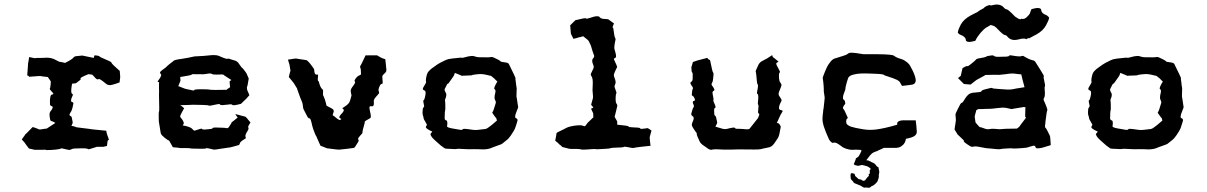

<svg xmlns="http://www.w3.org/2000/svg" viewBox="-20 -674 5436 865"><path d="M442.4 -412.1C434.6 -415 429.7 -418 426.8 -420.9C423.8 -422.9 418 -423.8 407.2 -424.8C405.3 -424.8 405.3 -423.8 404.3 -420.9C403.3 -417 403.3 -415 402.3 -413.1C368.2 -419.9 351.6 -423.8 350.6 -423.8C349.6 -423.8 340.8 -422.9 323.2 -420.9C319.3 -420.9 314.5 -418.9 310.5 -414.1C306.6 -409.2 294.9 -401.4 273.4 -390.6C257.8 -394.5 250 -395.5 249 -395.5C248 -394.5 240.2 -399.4 224.6 -407.2C215.8 -411.1 204.1 -414.1 190.4 -414.1C175.8 -413.1 167 -413.1 163.1 -413.1C147.5 -413.1 140.6 -413.1 139.6 -412.1C138.7 -411.1 128.9 -413.1 111.3 -417C108.4 -399.4 107.4 -389.6 106.4 -387.7C106.4 -385.7 105.5 -368.2 102.5 -333C105.5 -335 106.4 -334 107.4 -333C108.4 -332 109.4 -331.1 111.3 -328.1C145.5 -331.1 162.1 -332 164.1 -331.1C166 -330.1 176.8 -329.1 195.3 -327.1C204.1 -314.5 209 -307.6 209 -306.6L208 -293C207 -282.2 206.1 -276.4 204.1 -274.4C203.1 -272.5 208 -266.6 218.8 -254.9C221.7 -251 220.7 -249 213.9 -248C207 -247.1 204.1 -232.4 205.1 -205.1C205.1 -200.2 208 -197.3 213.9 -195.3C219.7 -193.4 218.8 -185.5 207 -171.9C205.1 -168.9 203.1 -165 203.1 -158.2C203.1 -152.3 204.1 -143.6 206.1 -134.8C207 -130.9 209 -128.9 213.9 -127.9C217.8 -127 223.6 -124 229.5 -120.1C204.1 -103.5 191.4 -95.7 190.4 -94.7C189.5 -94.7 179.7 -93.8 162.1 -90.8C158.2 -89.8 153.3 -91.8 147.5 -94.7C141.6 -97.7 133.8 -99.6 127 -101.6C105.5 -79.1 94.7 -68.4 93.8 -68.4C93.8 -67.4 88.9 -60.5 78.1 -45.9C88.9 -34.2 93.8 -28.3 93.8 -27.3C93.8 -26.4 99.6 -19.5 110.4 -4.9L136.7 1H167C179.7 0 186.5 0 188.5 2H193.4C200.2 2 212.9 2 230.5 0C245.1 -2 252.9 -2.9 253.9 -4.9C253.9 -6.8 264.6 -4.9 288.1 1C293 2 297.9 1 302.7 -2C306.6 -4.9 323.2 -5.9 352.5 -5.9C368.2 -5.9 376 -3.9 377 -2C377 0 390.6 -3.9 417 -12.7H446.3L461.9 -16.6C463.9 -30.3 464.8 -38.1 464.8 -39.1C464.8 -40 466.8 -42 470.7 -44.9C463.9 -63.5 460.9 -73.2 460.9 -74.2C460 -75.2 460 -78.1 459 -85C424.8 -88.9 405.3 -89.8 400.4 -90.8C395.5 -91.8 388.7 -91.8 378.9 -93.8C340.8 -98.6 321.3 -100.6 321.3 -101.6C321.3 -102.5 315.4 -104.5 301.8 -107.4C305.7 -115.2 307.6 -119.1 307.6 -120.1C307.6 -121.1 306.6 -130.9 302.7 -147.5C298.8 -150.4 295.9 -152.3 293.9 -154.3C292 -156.2 293 -160.2 297.9 -168C301.8 -172.9 304.7 -180.7 306.6 -188.5L310.5 -207C311.5 -210.9 309.6 -212.9 303.7 -214.8C297.9 -216.8 298.8 -226.6 307.6 -244.1C309.6 -247.1 307.6 -250 303.7 -252.9C299.8 -255.9 299.8 -270.5 304.7 -296.9C313.5 -297.9 319.3 -298.8 320.3 -298.8C321.3 -297.9 327.1 -302.7 339.8 -312.5C342.8 -314.5 344.7 -317.4 342.8 -320.3C340.8 -323.2 352.5 -329.1 377.9 -339.8C389.6 -338.9 395.5 -337.9 396.5 -336.9C397.5 -335.9 401.4 -331.1 409.2 -323.2C415 -316.4 420.9 -314.5 423.8 -317.4C426.8 -320.3 437.5 -313.5 456.1 -297.9C463.9 -291 473.6 -288.1 485.4 -292C497.1 -294.9 507.8 -298.8 518.6 -302.7L521.5 -325.2C521.5 -326.2 521.5 -335.9 519.5 -354.5C495.1 -376 482.4 -387.7 482.4 -391.6C482.4 -394.5 468.8 -401.4 442.4 -412.1Z M966.8 -421.9C960 -424.8 952.1 -425.8 943.4 -425.8C938.5 -425.8 932.6 -425.8 925.8 -424.8C909.2 -422.9 886.7 -420.9 856.4 -419.9C854.5 -419.9 845.7 -418 829.1 -414.1C812.5 -411.1 801.8 -409.2 794.9 -408.2C777.3 -406.2 766.6 -403.3 762.7 -400.4C759.8 -397.5 752.9 -392.6 744.1 -385.7C740.2 -382.8 733.4 -377 725.6 -369.1C716.8 -362.3 710 -358.4 706.1 -354.5C700.2 -349.6 699.2 -344.7 704.1 -340.8C709 -336.9 705.1 -327.1 692.4 -310.5C691.4 -308.6 690.4 -307.6 690.4 -306.6C689.5 -305.7 690.4 -305.7 693.4 -304.7C697.3 -303.7 699.2 -302.7 696.3 -300.8V-275.4C697.3 -268.6 696.3 -258.8 696.3 -246.1C697.3 -196.3 698.2 -171.9 696.3 -170.9C695.3 -170.9 694.3 -157.2 695.3 -130.9C695.3 -128.9 696.3 -120.1 699.2 -104.5C702.1 -88.9 703.1 -78.1 704.1 -74.2C705.1 -71.3 707 -66.4 712.9 -61.5C717.8 -56.6 725.6 -49.8 737.3 -42H740.2C742.2 -41 747.1 -31.2 758.8 -10.7C780.3 -8.8 791 -7.8 792 -6.8H819.3C830.1 -6.8 835 -6.8 835.9 -5.9C836.9 -4.9 852.5 -3.9 883.8 -3.9C899.4 -3.9 907.2 -3.9 908.2 -5.9C909.2 -7.8 920.9 -5.9 943.4 0H946.3C950.2 0 957 -1 967.8 -2.9C981.4 -4.9 992.2 -6.8 1001 -7.8C1011.7 -8.8 1022.5 -10.7 1035.2 -14.6C1047.9 -18.6 1054.7 -20.5 1055.7 -20.5C1058.6 -21.5 1059.6 -25.4 1061.5 -30.3C1062.5 -34.2 1070.3 -41 1085.9 -49.8C1087.9 -51.8 1087.9 -53.7 1085.9 -58.6C1084 -63.5 1087.9 -73.2 1097.7 -87.9C1099.6 -91.8 1100.6 -95.7 1098.6 -99.6C1096.7 -103.5 1100.6 -110.4 1108.4 -122.1C1094.7 -139.6 1086.9 -148.4 1085 -148.4C1084 -148.4 1068.4 -152.3 1040 -160.2L1043 -155.3C1042 -156.2 1044.9 -152.3 1050.8 -144.5C1033.2 -129.9 1024.4 -123 1023.4 -123C1024.4 -122.1 1020.5 -115.2 1011.7 -102.5C1008.8 -97.7 1004.9 -95.7 1000 -96.7C995.1 -98.6 979.5 -98.6 950.2 -99.6C942.4 -99.6 938.5 -98.6 937.5 -95.7C936.5 -93.8 926.8 -91.8 908.2 -90.8C896.5 -89.8 890.6 -90.8 889.6 -93.8C888.7 -95.7 878.9 -92.8 858.4 -85.9C855.5 -84 851.6 -86.9 846.7 -92.8C841.8 -98.6 829.1 -104.5 806.6 -108.4C802.7 -108.4 801.8 -110.4 806.6 -114.3C810.5 -119.1 806.6 -129.9 793.9 -144.5C792 -146.5 791 -148.4 792 -152.3C793 -156.2 798.8 -167 809.6 -186.5L797.9 -196.3L792 -200.2C823.2 -201.2 842.8 -201.2 849.6 -202.1C855.5 -202.1 871.1 -202.1 895.5 -201.2C911.1 -200.2 919.9 -200.2 920.9 -198.2C921.9 -196.3 933.6 -199.2 958 -204.1C965.8 -206.1 971.7 -205.1 972.7 -202.1C973.6 -199.2 985.4 -200.2 1009.8 -203.1C1018.6 -205.1 1025.4 -204.1 1027.3 -201.2C1029.3 -198.2 1042 -200.2 1065.4 -206.1L1089.8 -229.5C1091.8 -231.4 1095.7 -236.3 1103.5 -245.1C1097.7 -259.8 1094.7 -266.6 1093.8 -267.6C1093.8 -268.6 1093.8 -270.5 1092.8 -274.4C1091.8 -278.3 1091.8 -281.2 1093.8 -285.2C1095.7 -288.1 1096.7 -299.8 1100.6 -320.3C1093.8 -335 1090.8 -341.8 1090.8 -342.8C1090.8 -343.8 1085.9 -350.6 1075.2 -364.3C1071.3 -368.2 1070.3 -369.1 1069.3 -369.1C1068.4 -370.1 1064.5 -376 1056.6 -386.7C1052.7 -393.6 1046.9 -397.5 1041 -400.4C1035.2 -402.3 1028.3 -404.3 1021.5 -406.2C1013.7 -409.2 1008.8 -411.1 1005.9 -409.2C1003.9 -407.2 990.2 -411.1 966.8 -421.9ZM908.2 -340.8C922.9 -343.8 931.6 -343.8 934.6 -340.8C937.5 -338.9 943.4 -337.9 954.1 -337.9C975.6 -338.9 986.3 -338.9 987.3 -336.9C988.3 -335 1000 -328.1 1022.5 -313.5C1016.6 -309.6 1013.7 -307.6 1014.6 -306.6C1014.6 -304.7 1014.6 -296.9 1016.6 -281.2C1010.7 -277.3 1007.8 -274.4 1006.8 -274.4C1006.8 -275.4 1004.9 -273.4 1001 -269.5C955.1 -268.6 930.7 -268.6 928.7 -269.5C926.8 -270.5 920.9 -270.5 910.2 -271.5C874 -272.5 856.4 -271.5 855.5 -268.6C855.5 -265.6 850.6 -265.6 839.8 -268.6C820.3 -272.5 811.5 -274.4 810.5 -275.4C809.6 -275.4 800.8 -279.3 783.2 -286.1C790 -301.8 793 -309.6 793 -310.5C793 -311.5 793 -316.4 792 -327.1C825.2 -332 841.8 -335.9 843.8 -337.9C845.7 -339.8 849.6 -340.8 858.4 -339.8C862.3 -338.9 870.1 -339.8 880.9 -339.8C890.6 -338.9 899.4 -338.9 908.2 -340.8Z M1678.7 -424.8H1641.6C1640.6 -424.8 1635.7 -423.8 1627 -424.8L1609.4 -387.7C1608.4 -386.7 1607.4 -383.8 1603.5 -377C1601.6 -375 1601.6 -372.1 1603.5 -368.2C1605.5 -364.3 1606.4 -355.5 1606.4 -340.8C1606.4 -337.9 1603.5 -335.9 1598.6 -334C1593.8 -333 1587.9 -328.1 1581.1 -318.4C1577.1 -312.5 1576.2 -308.6 1579.1 -305.7C1582 -303.7 1578.1 -295.9 1567.4 -282.2C1561.5 -274.4 1558.6 -266.6 1560.5 -259.8C1561.5 -252.9 1562.5 -248 1563.5 -246.1C1563.5 -244.1 1563.5 -243.2 1562.5 -240.2C1561.5 -237.3 1560.5 -230.5 1556.6 -219.7C1554.7 -212.9 1549.8 -206.1 1542 -200.2C1534.2 -194.3 1528.3 -190.4 1523.4 -187.5C1521.5 -186.5 1522.5 -184.6 1527.3 -181.6C1531.2 -177.7 1528.3 -170.9 1516.6 -159.2C1511.7 -154.3 1509.8 -150.4 1508.8 -147.5C1507.8 -144.5 1510.7 -141.6 1517.6 -137.7C1518.6 -137.7 1516.6 -136.7 1512.7 -133.8C1508.8 -131.8 1500 -137.7 1483.4 -152.3C1479.5 -153.3 1477.5 -154.3 1479.5 -158.2C1480.5 -162.1 1481.4 -166 1483.4 -169.9C1484.4 -171.9 1483.4 -174.8 1482.4 -178.7C1480.5 -182.6 1471.7 -187.5 1454.1 -196.3C1451.2 -197.3 1450.2 -199.2 1450.2 -201.2C1450.2 -203.1 1448.2 -211.9 1443.4 -226.6C1438.5 -239.3 1436.5 -244.1 1435.5 -245.1C1435.5 -246.1 1434.6 -252 1435.5 -263.7C1436.5 -266.6 1434.6 -270.5 1430.7 -273.4C1426.8 -277.3 1421.9 -285.2 1418 -299.8C1417 -305.7 1415 -309.6 1413.1 -309.6C1411.1 -310.5 1411.1 -319.3 1413.1 -336.9C1413.1 -337.9 1410.2 -337.9 1404.3 -337.9C1398.4 -338.9 1396.5 -345.7 1395.5 -359.4C1396.5 -361.3 1390.6 -370.1 1379.9 -383.8C1369.1 -397.5 1362.3 -403.3 1359.4 -403.3C1330.1 -407.2 1315.4 -410.2 1314.5 -410.2C1314.5 -411.1 1301.8 -409.2 1277.3 -405.3C1281.2 -390.6 1284.2 -383.8 1284.2 -382.8C1284.2 -381.8 1285.2 -374 1288.1 -358.4C1289.1 -356.4 1289.1 -354.5 1288.1 -353.5C1287.1 -352.5 1285.2 -343.8 1281.2 -327.1C1296.9 -308.6 1303.7 -298.8 1304.7 -297.9C1304.7 -296.9 1309.6 -290 1318.4 -275.4C1318.4 -274.4 1320.3 -267.6 1325.2 -254.9C1330.1 -242.2 1332 -235.4 1333 -233.4C1338.9 -219.7 1341.8 -212.9 1341.8 -211.9C1342.8 -210.9 1343.8 -203.1 1345.7 -188.5C1346.7 -185.5 1346.7 -182.6 1347.7 -181.6C1348.6 -179.7 1353.5 -169.9 1364.3 -149.4C1368.2 -142.6 1372.1 -139.6 1375 -140.6C1377.9 -141.6 1381.8 -130.9 1386.7 -107.4C1388.7 -99.6 1391.6 -89.8 1396.5 -78.1C1401.4 -65.4 1404.3 -59.6 1405.3 -59.6L1414.1 -39.1L1423.8 -17.6C1442.4 -9.8 1452.1 -5.9 1453.1 -5.9C1454.1 -5.9 1463.9 -4.9 1485.4 -2C1492.2 -1 1499 0 1505.9 0C1509.8 0 1513.7 0 1518.6 -1C1530.3 -2 1548.8 -3.9 1575.2 -7.8C1579.1 -11.7 1581.1 -13.7 1581.1 -14.6L1592.8 -33.2C1596.7 -39.1 1596.7 -43.9 1593.8 -45.9C1590.8 -47.9 1595.7 -55.7 1609.4 -70.3C1612.3 -72.3 1613.3 -75.2 1613.3 -80.1C1613.3 -85 1615.2 -92.8 1619.1 -105.5C1622.1 -116.2 1624 -123 1623 -125C1622.1 -127 1630.9 -132.8 1647.5 -141.6C1651.4 -143.6 1651.4 -149.4 1649.4 -161.1C1646.5 -172.9 1645.5 -180.7 1644.5 -186.5C1643.6 -193.4 1646.5 -197.3 1654.3 -195.3C1662.1 -193.4 1666 -200.2 1664.1 -215.8C1663.1 -221.7 1666 -228.5 1671.9 -235.4C1677.7 -242.2 1682.6 -247.1 1685.5 -251C1688.5 -253.9 1688.5 -257.8 1686.5 -262.7C1683.6 -267.6 1685.5 -275.4 1691.4 -288.1C1694.3 -293.9 1697.3 -295.9 1700.2 -295.9C1704.1 -294.9 1705.1 -301.8 1703.1 -315.4C1702.1 -326.2 1702.1 -332 1703.1 -333C1703.1 -334 1708 -338.9 1717.8 -348.6C1719.7 -350.6 1720.7 -354.5 1720.7 -360.4C1720.7 -363.3 1720.7 -365.2 1719.7 -369.1C1718.8 -379.9 1717.8 -392.6 1715.8 -407.2C1704.1 -411.1 1698.2 -413.1 1697.3 -414.1C1696.3 -414.1 1690.4 -418 1678.7 -424.8Z M2142.6 -416C2131.8 -416 2123 -418 2115.2 -420.9C2113.3 -421.9 2110.4 -421.9 2106.4 -421.9C2098.6 -421.9 2087.9 -419.9 2074.2 -416C2066.4 -413.1 2061.5 -413.1 2059.6 -414.1C2058.6 -415 2043.9 -413.1 2015.6 -410.2C2005.9 -409.2 1996.1 -407.2 1985.4 -402.3L1961.9 -390.6C1953.1 -385.7 1944.3 -379.9 1935.5 -373C1926.8 -367.2 1921.9 -363.3 1918.9 -360.4C1913.1 -355.5 1909.2 -350.6 1906.2 -345.7C1903.3 -339.8 1901.4 -332 1899.4 -321.3C1898.4 -311.5 1898.4 -306.6 1899.4 -305.7C1901.4 -303.7 1896.5 -295.9 1887.7 -281.2C1882.8 -274.4 1884.8 -268.6 1891.6 -266.6C1898.4 -264.6 1899.4 -254.9 1894.5 -236.3C1892.6 -227.5 1890.6 -222.7 1888.7 -222.7C1885.7 -221.7 1886.7 -213.9 1890.6 -198.2C1891.6 -195.3 1890.6 -193.4 1887.7 -189.5C1884.8 -186.5 1883.8 -180.7 1883.8 -170.9V-160.2C1887.7 -147.5 1888.7 -141.6 1888.7 -140.6C1887.7 -139.6 1892.6 -131.8 1901.4 -116.2C1904.3 -113.3 1903.3 -109.4 1899.4 -104.5C1895.5 -98.6 1905.3 -90.8 1927.7 -81.1C1923.8 -76.2 1921.9 -73.2 1919.9 -71.3C1918 -69.3 1920.9 -62.5 1927.7 -53.7C1933.6 -46.9 1941.4 -40 1949.2 -33.2C1957 -26.4 1961.9 -21.5 1965.8 -18.6C1977.5 -9.8 1984.4 -4.9 1985.4 -4.9C1986.3 -3.9 1996.1 -3.9 2016.6 -2.9C2027.3 -2 2034.2 -2 2037.1 -2.9C2039.1 -3.9 2054.7 -3.9 2082 -2C2090.8 -1 2101.6 -2 2112.3 -2C2123 -2 2136.7 -2 2155.3 -1H2156.2C2168.9 -1 2180.7 -2.9 2189.5 -5.9C2198.2 -9.8 2207 -12.7 2214.8 -15.6C2231.4 -21.5 2240.2 -24.4 2242.2 -26.4C2244.1 -28.3 2251 -33.2 2261.7 -42C2268.6 -46.9 2275.4 -54.7 2281.2 -63.5C2287.1 -72.3 2291 -79.1 2293.9 -83C2298.8 -90.8 2302.7 -99.6 2305.7 -111.3L2310.5 -127C2313.5 -134.8 2310.5 -139.6 2304.7 -141.6C2298.8 -143.6 2299.8 -153.3 2306.6 -169.9C2311.5 -182.6 2314.5 -189.5 2314.5 -191.4C2314.5 -193.4 2312.5 -201.2 2310.5 -216.8C2308.6 -228.5 2308.6 -233.4 2307.6 -234.4C2306.6 -235.4 2306.6 -247.1 2307.6 -270.5C2308.6 -273.4 2307.6 -279.3 2305.7 -289.1C2304.7 -298.8 2303.7 -308.6 2301.8 -320.3C2301.8 -321.3 2301.8 -321.3 2302.7 -322.3C2302.7 -324.2 2292 -345.7 2271.5 -387.7L2263.7 -391.6L2239.3 -395.5C2236.3 -396.5 2234.4 -397.5 2232.4 -400.4C2230.5 -402.3 2220.7 -407.2 2204.1 -415C2199.2 -417 2194.3 -418 2191.4 -417C2189.5 -416 2172.9 -415 2142.6 -416ZM2029.3 -345.7C2046.9 -338.9 2055.7 -335 2057.6 -334C2058.6 -332 2061.5 -332 2066.4 -333C2093.8 -334 2107.4 -334 2108.4 -335.9C2108.4 -336.9 2113.3 -336.9 2125 -338.9C2140.6 -340.8 2150.4 -340.8 2154.3 -339.8C2157.2 -339.8 2169.9 -337.9 2192.4 -332C2201.2 -325.2 2206.1 -321.3 2207 -320.3C2207 -319.3 2211.9 -315.4 2220.7 -306.6C2208 -286.1 2204.1 -274.4 2208 -272.5C2211.9 -270.5 2213.9 -264.6 2210.9 -253.9C2207 -239.3 2207 -228.5 2210.9 -222.7C2213.9 -216.8 2214.8 -211.9 2212.9 -208C2206.1 -185.5 2202.1 -172.9 2200.2 -170.9C2197.3 -168.9 2197.3 -167 2200.2 -162.1C2209 -148.4 2214.8 -142.6 2215.8 -141.6L2218.8 -130.9C2200.2 -114.3 2187.5 -104.5 2181.6 -100.6C2176.8 -96.7 2171.9 -93.8 2167 -92.8C2162.1 -91.8 2153.3 -91.8 2140.6 -89.8C2127.9 -87.9 2117.2 -87.9 2105.5 -89.8C2080.1 -93.8 2066.4 -94.7 2065.4 -91.8C2063.5 -88.9 2058.6 -87.9 2049.8 -89.8C2042 -90.8 2030.3 -92.8 2015.6 -95.7C2001 -98.6 1993.2 -101.6 1994.1 -105.5C1997.1 -122.1 1995.1 -130.9 1990.2 -131.8C1985.4 -132.8 1982.4 -136.7 1983.4 -144.5C1983.4 -164.1 1984.4 -174.8 1985.4 -176.8C1986.3 -178.7 1986.3 -182.6 1986.3 -187.5C1986.3 -202.1 1986.3 -211.9 1985.4 -216.8C1984.4 -221.7 1984.4 -225.6 1986.3 -228.5C1992.2 -242.2 1992.2 -252 1987.3 -257.8C1983.4 -264.6 1982.4 -269.5 1983.4 -272.5C1991.2 -289.1 1996.1 -297.9 1997.1 -296.9C1999 -295.9 2002.9 -300.8 2009.8 -311.5C2019.5 -325.2 2024.4 -332 2024.4 -333C2024.4 -332 2026.4 -336.9 2029.3 -345.7Z M2699.2 -588.9C2690.4 -589.8 2683.6 -592.8 2680.7 -597.7C2679.7 -599.6 2676.8 -600.6 2671.9 -600.6C2664.1 -601.6 2652.3 -598.6 2635.7 -592.8C2627 -589.8 2621.1 -588.9 2620.1 -590.8C2619.1 -593.8 2603.5 -590.8 2572.3 -583C2562.5 -574.2 2558.6 -569.3 2557.6 -568.4C2556.6 -567.4 2553.7 -565.4 2548.8 -559.6C2550.8 -537.1 2551.8 -525.4 2551.8 -524.4C2550.8 -523.4 2555.7 -514.6 2563.5 -499C2579.1 -502.9 2586.9 -504.9 2587.9 -505.9C2589.8 -505.9 2595.7 -506.8 2607.4 -510.7C2623 -498 2630.9 -492.2 2630.9 -491.2C2631.8 -490.2 2634.8 -484.4 2640.6 -471.7C2641.6 -469.7 2643.6 -464.8 2645.5 -457C2647.5 -450.2 2650.4 -439.5 2656.2 -424.8C2658.2 -420.9 2656.2 -415 2651.4 -410.2C2646.5 -405.3 2646.5 -395.5 2653.3 -379.9C2656.2 -375 2655.3 -367.2 2650.4 -359.4C2646.5 -350.6 2643.6 -345.7 2642.6 -342.8C2640.6 -339.8 2641.6 -335 2645.5 -329.1C2649.4 -323.2 2651.4 -310.5 2650.4 -292L2649.4 -267.6C2649.4 -266.6 2650.4 -258.8 2651.4 -243.2C2652.3 -237.3 2651.4 -229.5 2648.4 -221.7C2646.5 -213.9 2644.5 -207 2643.6 -204.1C2642.6 -202.1 2644.5 -199.2 2649.4 -194.3C2655.3 -190.4 2653.3 -187.5 2642.6 -184.6C2648.4 -170.9 2652.3 -165 2652.3 -164.1C2652.3 -163.1 2652.3 -157.2 2653.3 -145.5C2638.7 -131.8 2631.8 -125 2630.9 -124C2630.9 -125 2626 -119.1 2618.2 -108.4C2616.2 -104.5 2612.3 -104.5 2606.4 -107.4C2600.6 -110.4 2586.9 -110.4 2565.4 -107.4C2552.7 -105.5 2541 -102.5 2531.2 -97.7C2522.5 -92.8 2512.7 -87.9 2502 -83C2493.2 -79.1 2488.3 -76.2 2487.3 -74.2C2487.3 -72.3 2485.4 -60.5 2481.4 -40C2493.2 -31.2 2499 -25.4 2500 -23.4C2502 -22.5 2506.8 -18.6 2513.7 -11.7L2543.9 -3.9C2544.9 -2.9 2556.6 -2.9 2580.1 -2.9C2591.8 -2 2596.7 -2 2597.7 -1C2598.6 0 2600.6 0 2605.5 0C2612.3 0 2626 0 2644.5 -2C2656.2 -2.9 2662.1 -2.9 2664.1 -2C2667 -1 2682.6 -2 2712.9 -3.9C2723.6 -4.9 2728.5 -4.9 2730.5 -6.8C2731.4 -7.8 2747.1 -8.8 2777.3 -9.8C2786.1 -10.7 2790 -10.7 2791 -12.7C2792 -13.7 2802.7 -12.7 2826.2 -7.8C2831.1 -6.8 2835.9 -6.8 2839.8 -8.8C2842.8 -9.8 2867.2 -12.7 2914.1 -17.6C2913.1 -18.6 2912.1 -18.6 2910.2 -18.6C2909.2 -19.5 2909.2 -19.5 2910.2 -21.5C2908.2 -43.9 2906.2 -54.7 2907.2 -56.6C2908.2 -58.6 2910.2 -68.4 2915 -85.9C2904.3 -92.8 2899.4 -96.7 2898.4 -96.7C2896.5 -96.7 2888.7 -95.7 2875 -93.8C2868.2 -92.8 2864.3 -93.8 2863.3 -96.7C2862.3 -98.6 2850.6 -99.6 2826.2 -100.6C2816.4 -101.6 2811.5 -101.6 2811.5 -104.5C2811.5 -106.4 2793.9 -109.4 2760.7 -112.3V-127C2759.8 -127.9 2756.8 -134.8 2749 -147.5C2753.9 -166 2755.9 -175.8 2756.8 -178.7C2757.8 -181.6 2758.8 -187.5 2760.7 -195.3C2761.7 -199.2 2760.7 -203.1 2756.8 -208C2753.9 -212.9 2752.9 -223.6 2753.9 -239.3C2754.9 -248 2754.9 -252 2756.8 -252.9C2758.8 -253.9 2755.9 -262.7 2749 -281.2C2748 -285.2 2749 -290 2752 -295.9C2754.9 -300.8 2753.9 -310.5 2748 -325.2C2745.1 -331.1 2745.1 -336.9 2747.1 -342.8C2749 -348.6 2752.9 -356.4 2757.8 -367.2C2758.8 -368.2 2758.8 -368.2 2759.8 -370.1C2761.7 -372.1 2756.8 -383.8 2746.1 -406.2C2745.1 -409.2 2748 -412.1 2752.9 -414.1C2757.8 -416 2755.9 -427.7 2749 -450.2C2747.1 -456.1 2747.1 -463.9 2749 -474.6C2751 -485.4 2752 -492.2 2752.9 -495.1C2753.9 -498 2752.9 -501 2751 -503.9C2749 -506.8 2747.1 -516.6 2745.1 -532.2C2744.1 -543 2743.2 -547.9 2741.2 -548.8C2738.3 -549.8 2740.2 -555.7 2746.1 -568.4C2729.5 -580.1 2721.7 -585.9 2720.7 -586.9C2719.7 -587.9 2712.9 -587.9 2699.2 -588.9Z M3487.3 -396.5C3471.7 -410.2 3462.9 -416 3461.9 -417C3460.9 -418 3460 -420.9 3459 -425.8L3433.6 -409.2C3433.6 -410.2 3425.8 -405.3 3411.1 -397.5C3404.3 -393.6 3398.4 -386.7 3394.5 -377C3390.6 -368.2 3387.7 -361.3 3385.7 -357.4C3384.8 -354.5 3383.8 -350.6 3385.7 -347.7C3386.7 -344.7 3387.7 -332 3389.6 -310.5C3390.6 -299.8 3391.6 -294.9 3393.6 -293.9C3395.5 -292 3395.5 -282.2 3391.6 -264.6C3389.6 -255.9 3389.6 -251 3393.6 -250C3396.5 -249 3397.5 -236.3 3394.5 -212.9C3393.6 -207 3394.5 -203.1 3396.5 -201.2C3397.5 -200.2 3397.5 -190.4 3395.5 -172.9C3394.5 -167 3395.5 -163.1 3399.4 -162.1C3402.3 -161.1 3400.4 -154.3 3394.5 -141.6C3385.7 -129.9 3377 -119.1 3369.1 -109.4C3362.3 -100.6 3358.4 -95.7 3357.4 -94.7C3355.5 -91.8 3349.6 -90.8 3338.9 -91.8C3328.1 -92.8 3317.4 -93.8 3305.7 -93.8C3296.9 -92.8 3292 -94.7 3291 -97.7C3290 -100.6 3279.3 -99.6 3256.8 -93.8C3250 -91.8 3241.2 -91.8 3232.4 -94.7C3223.6 -97.7 3213.9 -100.6 3203.1 -103.5C3208 -113.3 3210 -118.2 3210.9 -119.1C3211.9 -120.1 3210 -128.9 3206.1 -145.5C3204.1 -150.4 3203.1 -152.3 3201.2 -153.3C3198.2 -154.3 3197.3 -161.1 3197.3 -174.8C3197.3 -182.6 3198.2 -187.5 3202.1 -188.5C3206.1 -189.5 3203.1 -198.2 3195.3 -214.8C3193.4 -219.7 3193.4 -222.7 3194.3 -224.6C3195.3 -226.6 3193.4 -235.4 3190.4 -252C3188.5 -258.8 3191.4 -263.7 3196.3 -265.6C3201.2 -267.6 3198.2 -275.4 3187.5 -289.1C3184.6 -293 3185.5 -296.9 3188.5 -301.8C3191.4 -306.6 3193.4 -317.4 3194.3 -335C3195.3 -341.8 3194.3 -346.7 3192.4 -347.7C3190.4 -348.6 3186.5 -367.2 3178.7 -404.3H3175.8C3174.8 -403.3 3171.9 -407.2 3166 -413.1C3138.7 -406.2 3124 -402.3 3121.1 -401.4C3118.2 -400.4 3112.3 -398.4 3101.6 -394.5C3097.7 -379.9 3095.7 -373 3094.7 -372.1L3095.7 -356.4C3095.7 -351.6 3096.7 -348.6 3098.6 -347.7C3100.6 -346.7 3101.6 -336.9 3100.6 -319.3C3100.6 -311.5 3097.7 -306.6 3092.8 -304.7C3090.8 -303.7 3090.8 -302.7 3090.8 -300.8C3089.8 -296.9 3093.8 -291 3100.6 -281.2C3102.5 -278.3 3102.5 -275.4 3100.6 -272.5C3098.6 -269.5 3097.7 -260.7 3096.7 -247.1C3096.7 -244.1 3098.6 -243.2 3101.6 -241.2C3105.5 -239.3 3107.4 -234.4 3110.4 -227.5C3112.3 -222.7 3110.4 -220.7 3105.5 -218.8C3099.6 -217.8 3099.6 -211.9 3105.5 -200.2C3106.4 -197.3 3106.4 -193.4 3104.5 -190.4C3101.6 -187.5 3098.6 -178.7 3094.7 -163.1C3092.8 -158.2 3095.7 -153.3 3101.6 -149.4C3107.4 -145.5 3106.4 -136.7 3099.6 -123C3097.7 -118.2 3096.7 -114.3 3096.7 -111.3C3096.7 -107.4 3101.6 -97.7 3112.3 -83C3117.2 -77.1 3120.1 -73.2 3119.1 -70.3C3118.2 -68.4 3122.1 -57.6 3131.8 -37.1C3134.8 -30.3 3141.6 -23.4 3152.3 -16.6C3162.1 -9.8 3168 -5.9 3169.9 -3.9C3173.8 -1 3178.7 0 3183.6 1C3184.6 1 3186.5 1 3188.5 0C3196.3 -2 3213.9 -2 3241.2 0H3271.5C3292 -1 3304.7 -1 3307.6 -1C3369.1 0 3402.3 0 3407.2 -2C3412.1 -3.9 3424.8 -5.9 3442.4 -9.8C3451.2 -10.7 3460 -16.6 3467.8 -27.3C3474.6 -37.1 3478.5 -43 3480.5 -45.9C3486.3 -53.7 3490.2 -62.5 3492.2 -75.2C3495.1 -87.9 3496.1 -96.7 3497.1 -100.6C3498 -104.5 3496.1 -108.4 3492.2 -113.3C3488.3 -119.1 3484.4 -121.1 3479.5 -119.1C3488.3 -137.7 3492.2 -148.4 3493.2 -149.4C3493.2 -151.4 3497.1 -157.2 3504.9 -170.9C3505.9 -171.9 3505.9 -172.9 3505.9 -173.8C3505.9 -175.8 3502.9 -177.7 3496.1 -178.7C3488.3 -180.7 3487.3 -188.5 3493.2 -204.1C3497.1 -212.9 3500 -218.8 3501 -220.7C3502.9 -222.7 3499 -229.5 3490.2 -242.2C3486.3 -248 3487.3 -255.9 3492.2 -266.6C3497.1 -277.3 3499 -284.2 3500 -287.1C3502 -291 3500 -295.9 3496.1 -300.8C3491.2 -306.6 3489.3 -317.4 3489.3 -333C3489.3 -340.8 3490.2 -346.7 3493.2 -347.7C3496.1 -348.6 3492.2 -355.5 3484.4 -370.1C3477.5 -381.8 3475.6 -388.7 3478.5 -390.6C3481.4 -392.6 3484.4 -393.6 3487.3 -396.5Z M3825.2 147.5C3824.2 146.5 3824.2 144.5 3823.2 143.6L3818.4 138.7C3816.4 137.7 3815.4 135.7 3814.5 133.8C3813.5 131.8 3812.5 129.9 3812.5 127.9C3811.5 119.1 3811.5 113.3 3812.5 110.4C3813.5 106.4 3816.4 105.5 3820.3 106.4C3823.2 107.4 3826.2 108.4 3827.1 108.4L3830.1 109.4C3830.1 110.4 3830.1 110.4 3831.1 111.3C3830.1 112.3 3830.1 112.3 3831.1 113.3C3831.1 114.3 3832 116.2 3833 119.1C3835 121.1 3837.9 124 3841.8 127C3842.8 127.9 3843.8 127.9 3843.8 128.9C3844.7 129.9 3845.7 129.9 3845.7 130.9C3845.7 131.8 3847.7 132.8 3850.6 133.8C3852.5 132.8 3855.5 133.8 3860.4 135.7C3863.3 138.7 3866.2 139.6 3870.1 140.6C3875 140.6 3878.9 137.7 3882.8 130.9C3884.8 129.9 3885.7 127.9 3886.7 126L3893.6 119.1C3894.5 118.2 3895.5 116.2 3894.5 115.2C3893.6 115.2 3893.6 114.3 3893.6 113.3C3893.6 112.3 3893.6 111.3 3894.5 110.4C3896.5 109.4 3897.5 108.4 3898.4 107.4C3899.4 106.4 3899.4 106.4 3899.4 105.5C3898.4 104.5 3898.4 102.5 3898.4 100.6V92.8L3900.4 90.8C3901.4 89.8 3902.3 88.9 3902.3 86.9C3903.3 85.9 3902.3 85 3900.4 84C3897.5 82 3896.5 81.1 3895.5 80.1C3892.6 78.1 3889.6 76.2 3886.7 75.2C3883.8 74.2 3881.8 74.2 3879.9 73.2C3877 72.3 3874 71.3 3869.1 70.3C3867.2 70.3 3865.2 69.3 3862.3 69.3C3858.4 70.3 3852.5 72.3 3844.7 73.2C3840.8 72.3 3837.9 71.3 3835 70.3H3832L3830.1 68.4C3829.1 67.4 3827.1 66.4 3826.2 65.4C3829.1 60.5 3831.1 54.7 3832 51.8C3834 47.9 3835 44.9 3835 43.9C3835 43 3835 41 3835.9 40L3837.9 38.1L3846.7 32.2C3846.7 31.2 3848.6 30.3 3849.6 28.3C3850.6 26.4 3852.5 22.5 3855.5 17.6C3859.4 10.7 3861.3 5.9 3860.4 2C3857.4 2 3855.5 1 3852.5 1C3840.8 0 3830.1 0 3820.3 1C3810.5 1 3800.8 -1 3792 -3.9C3783.2 -6.8 3775.4 -10.7 3767.6 -17.6C3760.7 -22.5 3753.9 -27.3 3749 -29.3C3744.1 -31.2 3740.2 -32.2 3735.4 -31.2C3732.4 -29.3 3728.5 -30.3 3724.6 -34.2C3720.7 -37.1 3715.8 -43 3711.9 -52.7C3703.1 -71.3 3697.3 -87.9 3692.4 -101.6C3687.5 -116.2 3685.5 -127.9 3685.5 -137.7V-141.6C3686.5 -151.4 3686.5 -159.2 3687.5 -164.1C3688.5 -168.9 3688.5 -171.9 3688.5 -172.9V-176.8C3689.5 -178.7 3690.4 -184.6 3691.4 -194.3C3692.4 -203.1 3693.4 -215.8 3695.3 -231.4C3695.3 -234.4 3695.3 -237.3 3694.3 -242.2C3693.4 -247.1 3692.4 -253.9 3691.4 -261.7C3691.4 -269.5 3691.4 -279.3 3690.4 -290C3689.5 -299.8 3688.5 -311.5 3686.5 -323.2C3686.5 -325.2 3688.5 -330.1 3691.4 -337.9C3694.3 -345.7 3698.2 -355.5 3704.1 -368.2C3710 -380.9 3716.8 -390.6 3723.6 -398.4C3730.5 -406.2 3737.3 -410.2 3746.1 -412.1C3761.7 -417 3773.4 -420.9 3783.2 -423.8C3793 -426.8 3797.9 -429.7 3800.8 -432.6C3801.8 -433.6 3803.7 -434.6 3806.6 -435.5C3809.6 -436.5 3812.5 -436.5 3817.4 -436.5C3823.2 -436.5 3830.1 -435.5 3838.9 -434.6C3847.7 -433.6 3858.4 -431.6 3870.1 -429.7H3935.5C3957 -429.7 3973.6 -428.7 3986.3 -427.7C3998 -426.8 4005.9 -424.8 4008.8 -421.9C4010.7 -419.9 4015.6 -418 4020.5 -415C4026.4 -412.1 4033.2 -410.2 4043 -407.2C4051.8 -404.3 4059.6 -398.4 4066.4 -393.6C4072.3 -388.7 4077.1 -383.8 4081.1 -376C4096.7 -348.6 4104.5 -328.1 4105.5 -314.5C4106.4 -300.8 4098.6 -293 4085 -292C4071.3 -290 4061.5 -289.1 4054.7 -288.1L4044.9 -287.1C4043.9 -288.1 4042 -289.1 4041 -291C4040 -293.9 4039.1 -296.9 4036.1 -299.8C4035.2 -303.7 4030.3 -309.6 4020.5 -314.5C4010.7 -319.3 3996.1 -324.2 3978.5 -330.1C3973.6 -331.1 3969.7 -333 3966.8 -334C3963.9 -335 3960.9 -336.9 3960 -337.9C3958 -338.9 3952.1 -339.8 3940.4 -340.8C3928.7 -341.8 3913.1 -341.8 3893.6 -342.8C3866.2 -343.8 3844.7 -342.8 3829.1 -338.9C3813.5 -335.9 3803.7 -330.1 3800.8 -321.3C3797.9 -312.5 3794.9 -303.7 3793 -295.9C3790 -287.1 3789.1 -278.3 3788.1 -269.5C3783.2 -255.9 3779.3 -247.1 3778.3 -240.2C3777.3 -232.4 3777.3 -227.5 3780.3 -225.6C3783.2 -224.6 3785.2 -221.7 3786.1 -218.8C3787.1 -215.8 3788.1 -210.9 3788.1 -206.1C3783.2 -201.2 3780.3 -196.3 3779.3 -193.4C3777.3 -189.5 3777.3 -185.5 3779.3 -183.6C3781.2 -181.6 3784.2 -177.7 3787.1 -170.9C3790 -164.1 3794.9 -154.3 3799.8 -142.6C3796.9 -140.6 3793.9 -137.7 3793 -133.8C3792 -129.9 3792 -125 3793 -119.1C3793.9 -114.3 3800.8 -108.4 3813.5 -103.5C3825.2 -99.6 3842.8 -95.7 3867.2 -91.8C3878.9 -89.8 3889.6 -88.9 3900.4 -88.9C3910.2 -88.9 3918.9 -89.8 3928.7 -90.8C3938.5 -91.8 3951.2 -94.7 3966.8 -97.7C3982.4 -100.6 4001 -106.4 4022.5 -112.3C4020.5 -119.1 4022.5 -124 4029.3 -127.9C4035.2 -130.9 4045.9 -132.8 4060.5 -131.8H4093.8H4105.5C4106.4 -122.1 4107.4 -114.3 4108.4 -106.4C4109.4 -97.7 4109.4 -88.9 4110.4 -81.1V-80.1C4110.4 -72.3 4106.4 -65.4 4098.6 -60.5C4090.8 -55.7 4078.1 -51.8 4061.5 -48.8C4059.6 -35.2 4053.7 -24.4 4043.9 -17.6C4035.2 -9.8 4023.4 -6.8 4007.8 -7.8H3960.9C3960 -6.8 3959 -5.9 3956.1 -4.9C3953.1 -3.9 3949.2 -2 3943.4 1C3941.4 2 3938.5 2.9 3935.5 3.9L3936.5 4.9C3924.8 8.8 3916 11.7 3912.1 14.6C3906.2 17.6 3896.5 29.3 3882.8 47.9H3885.7C3886.7 47.9 3887.7 47.9 3888.7 48.8C3889.6 48.8 3892.6 48.8 3893.6 49.8L3897.5 51.8C3898.4 51.8 3899.4 51.8 3900.4 52.7C3903.3 54.7 3906.2 56.6 3909.2 57.6C3912.1 58.6 3914.1 59.6 3916 60.5C3918.9 61.5 3920.9 64.5 3922.9 66.4C3924.8 67.4 3926.8 69.3 3927.7 72.3C3928.7 74.2 3930.7 75.2 3931.6 76.2C3932.6 77.1 3933.6 78.1 3934.6 78.1C3935.5 78.1 3936.5 79.1 3937.5 80.1C3938.5 81.1 3938.5 83 3938.5 85.9C3940.4 92.8 3941.4 97.7 3941.4 101.6C3940.4 105.5 3940.4 109.4 3939.5 112.3C3939.5 113.3 3939.5 113.3 3938.5 113.3C3939.5 116.2 3939.5 118.2 3939.5 121.1C3939.5 125 3937.5 132.8 3932.6 144.5C3922.9 156.2 3914.1 163.1 3906.2 165C3903.3 168 3901.4 169.9 3898.4 170.9C3897.5 171.9 3895.5 171.9 3893.6 171.9H3891.6C3887.7 170.9 3883.8 170.9 3880.9 170.9H3875C3875 171.9 3875 171.9 3874 171.9C3873 170.9 3872.1 170.9 3871.1 170.9C3870.1 169.9 3868.2 168.9 3866.2 168C3864.3 167 3861.3 165 3858.4 163.1C3851.6 160.2 3845.7 158.2 3841.8 156.2C3836.9 154.3 3833 152.3 3830.1 151.4C3827.1 149.4 3825.2 148.4 3825.2 147.5Z M4607.4 -500C4619.1 -505.9 4612.3 -497.1 4621.1 -503.9C4622.1 -503.9 4631.8 -509.8 4650.4 -519.5C4669.9 -530.3 4683.6 -543.9 4692.4 -559.6C4700.2 -574.2 4705.1 -585 4706.1 -591.8C4707 -594.7 4706.1 -596.7 4704.1 -597.7C4700.2 -601.6 4696.3 -605.5 4692.4 -606.4C4679.7 -611.3 4671.9 -618.2 4670.9 -627.9C4670.9 -633.8 4667 -636.7 4659.2 -637.7C4651.4 -638.7 4640.6 -636.7 4627 -632.8C4616.2 -609.4 4625 -615.2 4605.5 -596.7C4600.6 -591.8 4592.8 -585.9 4580.1 -589.8C4581.1 -584 4567.4 -589.8 4566.4 -590.8C4562.5 -593.8 4557.6 -596.7 4552.7 -599.6L4549.8 -602.5C4531.2 -622.1 4519.5 -631.8 4515.6 -631.8C4512.7 -631.8 4509.8 -633.8 4506.8 -635.7L4502 -640.6C4495.1 -648.4 4486.3 -652.3 4475.6 -653.3C4466.8 -654.3 4457 -652.3 4445.3 -649.4H4444.3C4442.4 -650.4 4440.4 -650.4 4438.5 -651.4C4425.8 -648.4 4417 -643.6 4411.1 -636.7C4399.4 -630.9 4389.6 -625 4380.9 -618.2C4379.9 -618.2 4370.1 -613.3 4351.6 -603.5C4332 -592.8 4317.4 -579.1 4308.6 -563.5C4300.8 -548.8 4296.9 -538.1 4295.9 -531.2C4294.9 -528.3 4294.9 -525.4 4296.9 -524.4C4300.8 -520.5 4304.7 -517.6 4308.6 -516.6C4321.3 -511.7 4330.1 -504.9 4331.1 -495.1C4331.1 -489.3 4335 -486.3 4342.8 -485.4C4350.6 -484.4 4360.4 -486.3 4374 -490.2C4384.8 -513.7 4408.2 -541 4424.8 -550.8C4433.6 -555.7 4425.8 -550.8 4443.4 -561.5C4444.3 -561.5 4455.1 -557.6 4456.1 -557.6C4460.9 -556.6 4463.9 -551.8 4468.8 -548.8H4469.7L4471.7 -545.9C4490.2 -526.4 4502 -516.6 4505.9 -516.6C4508.8 -516.6 4512.7 -514.6 4515.6 -512.7C4517.6 -510.7 4517.6 -509.8 4519.5 -507.8C4526.4 -500 4535.2 -495.1 4545.9 -494.1C4554.7 -493.2 4564.5 -495.1 4576.2 -498L4578.1 -499C4580.1 -500 4590.8 -500 4592.8 -500C4603.5 -501 4601.6 -493.2 4607.4 -500ZM4476.6 -418C4465.8 -418 4460 -419.9 4457 -422.9C4454.1 -425.8 4446.3 -424.8 4431.6 -421.9C4426.8 -420.9 4423.8 -419.9 4422.9 -418.9C4421.9 -417 4409.2 -414.1 4385.7 -410.2C4382.8 -409.2 4378.9 -408.2 4376 -404.3C4373 -400.4 4364.3 -393.6 4349.6 -381.8C4343.8 -377 4339.8 -375 4337.9 -376C4335 -377.9 4329.1 -374 4316.4 -367.2C4311.5 -345.7 4308.6 -334 4308.6 -333C4308.6 -332 4303.7 -328.1 4295.9 -322.3L4322.3 -295.9C4324.2 -294.9 4334 -294.9 4352.5 -293C4368.2 -305.7 4377 -312.5 4378.9 -313.5C4380.9 -314.5 4386.7 -317.4 4398.4 -324.2C4412.1 -331.1 4418 -335 4418.9 -335.9C4419.9 -336.9 4429.7 -335.9 4450.2 -336.9H4474.6C4473.6 -335.9 4486.3 -336.9 4510.7 -339.8C4529.3 -342.8 4543.9 -343.8 4554.7 -341.8C4565.4 -339.8 4574.2 -339.8 4581.1 -338.9L4586.9 -314.5L4595.7 -281.2C4585 -279.3 4578.1 -278.3 4572.3 -277.3C4566.4 -276.4 4556.6 -275.4 4544.9 -272.5C4535.2 -270.5 4521.5 -269.5 4503.9 -271.5L4476.6 -273.4C4460 -274.4 4451.2 -275.4 4450.2 -277.3C4449.2 -279.3 4439.5 -277.3 4418 -271.5C4407.2 -268.6 4401.4 -265.6 4401.4 -262.7C4401.4 -259.8 4387.7 -257.8 4360.4 -255.9C4356.4 -254.9 4351.6 -253.9 4345.7 -250C4339.8 -246.1 4331.1 -236.3 4322.3 -220.7C4318.4 -213.9 4315.4 -210.9 4312.5 -210.9C4309.6 -210.9 4303.7 -201.2 4294.9 -182.6C4288.1 -168.9 4285.2 -162.1 4285.2 -161.1C4284.2 -160.2 4285.2 -152.3 4286.1 -137.7C4287.1 -134.8 4286.1 -127.9 4284.2 -116.2C4282.2 -105.5 4281.2 -96.7 4280.3 -90.8C4289.1 -76.2 4293.9 -69.3 4293.9 -68.4C4294.9 -67.4 4300.8 -61.5 4313.5 -49.8C4320.3 -43.9 4323.2 -41 4322.3 -38.1C4321.3 -35.2 4330.1 -28.3 4350.6 -15.6C4354.5 -12.7 4360.4 -11.7 4367.2 -13.7C4374 -15.6 4387.7 -13.7 4410.2 -8.8C4417 -6.8 4426.8 -5.9 4441.4 -4.9C4456.1 -3.9 4465.8 -2.9 4471.7 -2C4474.6 -1 4477.5 -2 4479.5 -2C4482.4 -2 4484.4 -1 4485.4 -2C4487.3 -2.9 4501 -4.9 4529.3 -5.9C4536.1 -5.9 4543 -5.9 4546.9 -4.9C4551.8 -4.9 4563.5 -4.9 4585 -6.8L4605.5 -8.8C4606.4 -8.8 4614.3 -11.7 4631.8 -16.6C4639.6 -19.5 4644.5 -16.6 4645.5 -10.7C4646.5 -4.9 4656.2 -3.9 4676.8 -8.8L4709 -18.6C4710 -18.6 4710.9 -19.5 4713.9 -20.5C4711.9 -44.9 4711.9 -56.6 4710.9 -57.6C4711.9 -58.6 4708 -66.4 4700.2 -82C4695.3 -92.8 4691.4 -97.7 4689.5 -98.6C4687.5 -99.6 4687.5 -109.4 4690.4 -128.9C4694.3 -159.2 4696.3 -174.8 4698.2 -176.8C4700.2 -178.7 4695.3 -193.4 4682.6 -221.7C4680.7 -225.6 4681.6 -229.5 4684.6 -234.4C4687.5 -240.2 4688.5 -252.9 4686.5 -270.5C4685.5 -278.3 4686.5 -283.2 4687.5 -285.2C4689.5 -287.1 4687.5 -296.9 4683.6 -314.5C4681.6 -323.2 4680.7 -328.1 4682.6 -329.1C4684.6 -330.1 4679.7 -339.8 4668.9 -356.4C4667 -359.4 4665 -362.3 4662.1 -367.2C4659.2 -372.1 4653.3 -381.8 4643.6 -396.5C4640.6 -400.4 4635.7 -402.3 4629.9 -403.3C4624 -404.3 4611.3 -409.2 4593.8 -419.9C4589.8 -422.9 4585.9 -422.9 4581.1 -420.9C4577.1 -418.9 4562.5 -419.9 4540 -423.8C4536.1 -424.8 4533.2 -424.8 4531.2 -424.8C4527.3 -424.8 4526.4 -423.8 4525.4 -421.9C4524.4 -418.9 4508.8 -418 4476.6 -418ZM4595.7 -192.4C4594.7 -190.4 4593.8 -189.5 4595.7 -190.4C4597.7 -191.4 4598.6 -192.4 4599.6 -192.4C4598.6 -163.1 4598.6 -149.4 4598.6 -148.4L4602.5 -143.6C4583 -118.2 4573.2 -105.5 4573.2 -104.5C4573.2 -103.5 4569.3 -100.6 4561.5 -94.7C4545.9 -93.8 4528.3 -94.7 4511.7 -93.8C4495.1 -92.8 4486.3 -91.8 4483.4 -91.8C4462.9 -93.8 4449.2 -94.7 4440.4 -92.8C4431.6 -90.8 4423.8 -91.8 4418.9 -93.8C4404.3 -99.6 4395.5 -101.6 4393.6 -101.6C4392.6 -101.6 4386.7 -108.4 4375 -122.1C4372.1 -138.7 4371.1 -147.5 4371.1 -148.4C4371.1 -149.4 4373 -158.2 4378.9 -178.7H4382.8C4385.7 -178.7 4385.7 -179.7 4382.8 -182.6C4398.4 -182.6 4412.1 -182.6 4424.8 -183.6C4436.5 -183.6 4445.3 -183.6 4452.1 -184.6C4456.1 -185.5 4464.8 -185.5 4477.5 -187.5C4491.2 -189.5 4502 -189.5 4509.8 -188.5C4527.3 -184.6 4536.1 -182.6 4537.1 -182.6C4538.1 -182.6 4557.6 -186.5 4595.7 -192.4Z M5140.6 -416C5129.9 -416 5121.1 -418 5113.3 -420.9C5111.3 -421.9 5108.4 -421.9 5104.5 -421.9C5096.7 -421.9 5085.9 -419.9 5072.3 -416C5064.5 -413.1 5059.6 -413.1 5057.6 -414.1C5056.6 -415 5042 -413.1 5013.7 -410.2C5003.9 -409.2 4994.1 -407.2 4983.4 -402.3L4960 -390.6C4951.2 -385.7 4942.4 -379.9 4933.6 -373C4924.8 -367.2 4919.9 -363.3 4917 -360.4C4911.1 -355.5 4907.2 -350.6 4904.3 -345.7C4901.4 -339.8 4899.4 -332 4897.5 -321.3C4896.5 -311.5 4896.5 -306.6 4897.5 -305.7C4899.4 -303.7 4894.5 -295.9 4885.7 -281.2C4880.9 -274.4 4882.8 -268.6 4889.6 -266.6C4896.5 -264.6 4897.5 -254.9 4892.6 -236.3C4890.6 -227.5 4888.7 -222.7 4886.7 -222.7C4883.8 -221.7 4884.8 -213.9 4888.7 -198.2C4889.6 -195.3 4888.7 -193.4 4885.7 -189.5C4882.8 -186.5 4881.8 -180.7 4881.8 -170.9V-160.2C4885.7 -147.5 4886.7 -141.6 4886.7 -140.6C4885.7 -139.6 4890.6 -131.8 4899.4 -116.2C4902.3 -113.3 4901.4 -109.4 4897.5 -104.5C4893.6 -98.6 4903.3 -90.8 4925.8 -81.1C4921.9 -76.2 4919.9 -73.2 4918 -71.3C4916 -69.3 4918.9 -62.5 4925.8 -53.7C4931.6 -46.9 4939.5 -40 4947.3 -33.2C4955.1 -26.4 4960 -21.5 4963.9 -18.6C4975.6 -9.8 4982.4 -4.9 4983.4 -4.9C4984.4 -3.9 4994.1 -3.9 5014.6 -2.9C5025.4 -2 5032.2 -2 5035.2 -2.9C5037.1 -3.9 5052.7 -3.9 5080.1 -2C5088.9 -1 5099.6 -2 5110.4 -2C5121.1 -2 5134.8 -2 5153.3 -1H5154.3C5167 -1 5178.7 -2.9 5187.5 -5.9C5196.3 -9.8 5205.1 -12.7 5212.9 -15.6C5229.5 -21.5 5238.3 -24.4 5240.2 -26.4C5242.2 -28.3 5249 -33.2 5259.8 -42C5266.6 -46.9 5273.4 -54.7 5279.3 -63.5C5285.2 -72.3 5289.1 -79.1 5292 -83C5296.9 -90.8 5300.8 -99.6 5303.7 -111.3L5308.6 -127C5311.5 -134.8 5308.6 -139.6 5302.7 -141.6C5296.9 -143.6 5297.9 -153.3 5304.7 -169.9C5309.6 -182.6 5312.5 -189.5 5312.5 -191.4C5312.5 -193.4 5310.5 -201.2 5308.6 -216.8C5306.6 -228.5 5306.6 -233.4 5305.7 -234.4C5304.7 -235.4 5304.7 -247.1 5305.7 -270.5C5306.6 -273.4 5305.7 -279.3 5303.7 -289.1C5302.7 -298.8 5301.8 -308.6 5299.8 -320.3C5299.8 -321.3 5299.8 -321.3 5300.8 -322.3C5300.8 -324.2 5290 -345.7 5269.5 -387.7L5261.7 -391.6L5237.3 -395.5C5234.4 -396.5 5232.4 -397.5 5230.5 -400.4C5228.5 -402.3 5218.8 -407.2 5202.1 -415C5197.3 -417 5192.4 -418 5189.5 -417C5187.5 -416 5170.9 -415 5140.6 -416ZM5027.3 -345.7C5044.9 -338.9 5053.7 -335 5055.7 -334C5056.6 -332 5059.6 -332 5064.5 -333C5091.8 -334 5105.5 -334 5106.4 -335.9C5106.4 -336.9 5111.3 -336.9 5123 -338.9C5138.7 -340.8 5148.4 -340.8 5152.3 -339.8C5155.3 -339.8 5168 -337.9 5190.4 -332C5199.2 -325.2 5204.1 -321.3 5205.1 -320.3C5205.1 -319.3 5210 -315.4 5218.8 -306.6C5206.1 -286.1 5202.1 -274.4 5206.1 -272.5C5210 -270.5 5211.9 -264.6 5209 -253.9C5205.1 -239.3 5205.1 -228.5 5209 -222.7C5211.9 -216.8 5212.9 -211.9 5210.9 -208C5204.1 -185.5 5200.2 -172.9 5198.2 -170.9C5195.3 -168.9 5195.3 -167 5198.2 -162.1C5207 -148.4 5212.9 -142.6 5213.9 -141.6L5216.8 -130.9C5198.2 -114.3 5185.5 -104.5 5179.7 -100.6C5174.8 -96.7 5169.9 -93.8 5165 -92.8C5160.2 -91.8 5151.4 -91.8 5138.7 -89.8C5126 -87.9 5115.2 -87.9 5103.5 -89.8C5078.1 -93.8 5064.5 -94.7 5063.5 -91.8C5061.5 -88.9 5056.6 -87.9 5047.9 -89.8C5040 -90.8 5028.3 -92.8 5013.7 -95.7C4999 -98.6 4991.2 -101.6 4992.2 -105.5C4995.1 -122.1 4993.2 -130.9 4988.3 -131.8C4983.4 -132.8 4980.5 -136.7 4981.4 -144.5C4981.4 -164.1 4982.4 -174.8 4983.4 -176.8C4984.4 -178.7 4984.4 -182.6 4984.4 -187.5C4984.4 -202.1 4984.4 -211.9 4983.4 -216.8C4982.4 -221.7 4982.4 -225.6 4984.4 -228.5C4990.2 -242.2 4990.2 -252 4985.4 -257.8C4981.4 -264.6 4980.5 -269.5 4981.4 -272.5C4989.3 -289.1 4994.1 -297.9 4995.1 -296.9C4997.1 -295.9 5001 -300.8 5007.8 -311.5C5017.6 -325.2 5022.5 -332 5022.5 -333C5022.5 -332 5024.4 -336.9 5027.3 -345.7Z"/></svg>

Font: Hermetico
Style: Regular
Weight: 400
Version: Version 1.0